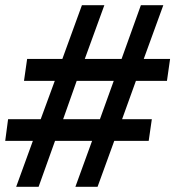

<svg xmlns="http://www.w3.org/2000/svg" viewBox="-22 -716 672 736"><path d="M40 0 104 -176H-2L9 -259H134L188 -406H70L82 -490H217L292 -696H378L303 -490H444L518 -696H604L529 -490H630L618 -406H499L446 -259H560L548 -176H416L352 0H267L331 -176H189L126 0ZM220 -259H361L414 -406H272Z"/></svg>

Font: Chivo Medium
Style: Italic
Weight: 500
Italic angle: -8.05°
Designer: Hector Gatti
Foundry: Omnibus-Type
Version: Version 2.002